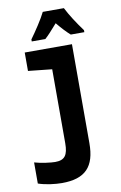

<svg xmlns="http://www.w3.org/2000/svg" viewBox="-107 -825 714 1129"><g transform="rotate(-10 250.0 -260.5)"><path d="M138 -618V-606H219C239 -623 265 -653 295 -687C323 -653 348 -626 371 -606H452V-618C415 -668 380 -722 358 -766H232C214 -728 168 -659 138 -618ZM169 245C309 245 368 182 368 42V-549H86V-439L228 -424V17C228 89 208 116 151 116C127 116 68 109 28 97V223C71 238 129 245 169 245Z"/></g></svg>

Font: Noto Sans Mono ExtraCondensed ExtraBold
Style: Regular
Weight: 800
Width: 2
Designer: Monotype Design Team
Foundry: Monotype Imaging Inc.
Version: Version 2.014